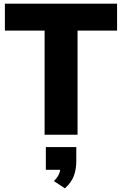

<svg xmlns="http://www.w3.org/2000/svg" viewBox="-20 -739 670 1053"><path d="M224.6 -571.3H6.8V-718.8H622.1V-571.3H405.3V0H224.6ZM310.5 192.4H231.4V67.4H398.4V142.6Q398.4 191.4 384.3 227.5Q370.1 263.7 335.9 293.9L275.4 253.9Q304.7 227.5 310.5 192.4Z"/></svg>

Font: Min Sans Black
Style: Regular
Weight: 900
Designer: Jinseong-Kim, NotoSansCJK, Nunito
Foundry: Jinseong-Kim
Version: Version 1.000